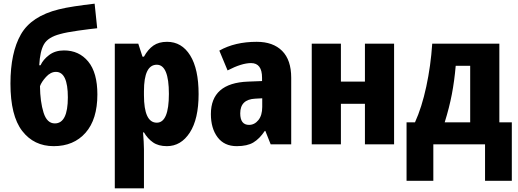

<svg xmlns="http://www.w3.org/2000/svg" viewBox="-20 -787 2824 1047"><path d="M37 -331Q37 -156 101 -73Q165 10 273 10Q382 10 446.5 -63Q511 -136 511 -272Q511 -391 461 -451.5Q411 -512 329 -512Q281 -512 248 -487Q215 -462 201 -431H194Q198 -508 220 -546Q242 -584 307 -601Q342 -611 406.5 -620Q471 -629 510 -633L496 -767Q436 -760 386.5 -752.5Q337 -745 301 -736Q151 -699 94 -599.5Q37 -500 37 -331ZM279 -114Q236 -114 217.5 -173Q199 -232 198 -317Q206 -340 231 -367.5Q256 -395 285 -395Q350 -395 350 -256Q350 -114 279 -114Z M835 -434Q901 -434 901 -275Q901 -118 835 -118Q765 -118 765 -268V-290Q765 -434 835 -434ZM891 -559Q846 -559 816.5 -538.5Q787 -518 765 -478H757L734 -549H606V240H765V26Q765 7 763.5 -15.5Q762 -38 760 -65H765Q785 -31 814.5 -10.5Q844 10 890 10Q967 10 1015 -64Q1063 -138 1063 -274Q1063 -411 1017 -485Q971 -559 891 -559Z M1410 -251V-204Q1410 -158 1389 -132Q1368 -106 1338 -106Q1290 -106 1290 -169Q1290 -245 1372 -249ZM1380 -559Q1261 -559 1176 -511L1221 -403Q1298 -443 1349 -443Q1409 -443 1409 -363V-345L1332 -342Q1130 -334 1130 -165Q1130 -87 1166.5 -38.5Q1203 10 1271 10Q1328 10 1361.5 -10Q1395 -30 1424 -73H1427L1456 0H1568V-363Q1568 -460 1518.5 -509.5Q1469 -559 1380 -559Z M1839 -549V-342H1970V-549H2129V0H1970V-221H1839V0H1680V-549Z M2544 -428V-120H2405Q2430 -200 2444 -273Q2458 -346 2465 -428ZM2703 -549H2337Q2329 -428 2304.5 -314.5Q2280 -201 2243 -120H2197V199H2343V0H2625V199H2771V-120H2703Z"/></svg>

Font: Noto Sans Display SemiCondensed Extra
Style: Regular
Weight: 800
Width: 4
Designer: Monotype Design Team
Foundry: Monotype Imaging Inc.
Version: Version 1.900